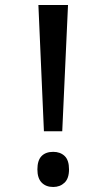

<svg xmlns="http://www.w3.org/2000/svg" viewBox="-20 -734 397 765"><path d="M155 -211 133 -714H251L228 -211ZM129 -59Q129 -95 145.5 -112Q162 -129 192 -129Q220 -129 237.5 -112.5Q255 -96 255 -59Q255 -23 237 -6Q219 11 192 11Q163 11 146 -6.5Q129 -24 129 -59Z"/></svg>

Font: Noto Sans Devanagari UI Condensed Medium
Style: Regular
Weight: 500
Width: 3
Designer: Jelle Bosma - Monotype Design Team
Foundry: Monotype Imaging Inc.
Version: Version 2.003